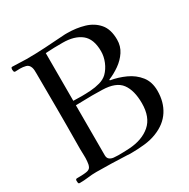

<svg xmlns="http://www.w3.org/2000/svg" viewBox="-166 -887 1025 1042"><g transform="rotate(-30 347.0 -366.5)"><path d="M550 -204Q550 -284 517.5 -328Q485 -372 400 -374Q384 -374 368 -374.5Q352 -375 336 -375Q311 -375 285.5 -374Q260 -373 234 -373V-60Q234 -42 244.5 -34Q255 -26 270 -24.5Q285 -23 298 -23Q315 -23 332.5 -23.5Q350 -24 367 -25Q450 -30 500 -73Q550 -116 550 -204ZM499 -559Q499 -636 457 -669.5Q415 -703 341 -703Q314 -703 287.5 -702.5Q261 -702 234 -700V-401Q248 -401 261 -400.5Q274 -400 287 -400Q312 -400 342.5 -402Q373 -404 401.5 -412Q430 -420 449 -438Q472 -461 485.5 -493.5Q499 -526 499 -559ZM657 -220Q657 -150 624 -98.5Q591 -47 525 -21Q490 -7 448.5 -2.5Q407 2 369 2Q362 2 354.5 2Q347 2 340 1Q292 -1 244.5 -2.5Q197 -4 149 -4Q122 -4 95.5 -0.5Q69 3 42 3Q34 3 33 -3.5Q32 -10 32 -16Q32 -27 41 -27Q55 -27 70.5 -27.5Q86 -28 100 -30Q121 -33 127.5 -46.5Q134 -60 135 -79Q137 -99 136 -118Q135 -137 135 -156Q135 -193 135.5 -230.5Q136 -268 136 -305V-414Q136 -468 135.5 -522Q135 -576 135 -630Q135 -640 134.5 -649.5Q134 -659 131 -668Q124 -688 106.5 -692.5Q89 -697 71 -697Q64 -697 56.5 -696.5Q49 -696 41 -696Q34 -696 32.5 -703Q31 -710 31 -714Q31 -718 32.5 -722.5Q34 -727 39 -727Q62 -727 84 -725.5Q106 -724 128 -724Q187 -724 244.5 -727.5Q302 -731 360 -735Q368 -736 375 -736Q382 -736 389 -736Q445 -736 494.5 -721.5Q544 -707 575 -671Q606 -635 606 -570Q606 -529 584.5 -496.5Q563 -464 529.5 -440.5Q496 -417 461 -403V-398Q509 -390 554 -369.5Q599 -349 628 -312.5Q657 -276 657 -220Z"/></g></svg>

Font: Kaisei Decol
Style: Regular
Weight: 400
Designer: Font-Kai, 金井和夫
Foundry: KAZUO KANAI
Version: Version 5.003